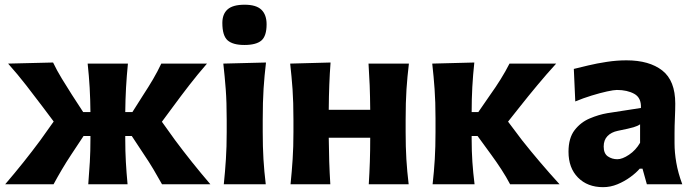

<svg xmlns="http://www.w3.org/2000/svg" viewBox="-20 -762 2862 794"><path d="M1.5 0Q79.5 -91 146.5 -181.5L202 -259.5L157 -319.5Q123 -364.5 88.5 -409Q54 -453.5 13.5 -499L199.5 -503.5Q215.5 -470 235.8 -436.8Q256 -403.5 277.5 -370L324 -298.5H354Q353.5 -351 350.8 -399.5Q348 -448 342.5 -499H509Q504 -448.5 501.2 -399.5Q498.5 -350.5 498 -298.5H527.5L572.5 -369.5Q593.5 -401.5 612.8 -434.2Q632 -467 647 -499H836Q796.5 -453.5 762.2 -409.2Q728 -365 695 -320L649.5 -258.5L704 -182.5Q737.5 -137.5 774.2 -91.5Q811 -45.5 850 0H650Q632.5 -31.5 614.5 -61.8Q596.5 -92 575.5 -123L525 -199.5H498V-187Q498 -136.5 500.5 -92.2Q503 -48 507.5 0H345Q349 -48 351.5 -92.2Q354 -136.5 354 -187V-199.5H325.5L274.5 -122.5Q254 -91.5 236 -61Q218 -30.5 201.5 0Z M905.5 0Q911 -53.5 914.2 -103.8Q917.5 -154 917.5 -216V-266Q917.5 -340.5 913.5 -393Q909.5 -445.5 903.5 -499L1080 -503.5Q1073.5 -449 1070 -395.5Q1066.5 -342 1066.5 -266V-216Q1066.5 -154 1069.5 -103.8Q1072.5 -53.5 1079 0ZM990.5 -576Q943 -576 921.2 -595.2Q899.5 -614.5 899.5 -667Q899.5 -704 921.2 -723.2Q943 -742.5 991.5 -742.5Q1039.5 -742.5 1061 -721.8Q1082.5 -701 1082.5 -661.5Q1082.5 -613 1061 -594.5Q1039.5 -576 990.5 -576Z M1181.5 0Q1187 -53.5 1190.2 -103.8Q1193.5 -154 1193.5 -216V-266Q1193.5 -340.5 1189.8 -393Q1186 -445.5 1180 -499L1347 -503.5Q1343.5 -457 1341.8 -411.8Q1340 -366.5 1339.5 -308H1511Q1510.5 -365 1508.8 -409.2Q1507 -453.5 1504 -499H1671Q1664.5 -445.5 1661 -393Q1657.5 -340.5 1657.5 -266V-216Q1657.5 -154 1660.5 -103.8Q1663.5 -53.5 1670 0H1505Q1508 -48.5 1509.5 -93.8Q1511 -139 1511 -192.5H1339.5Q1340 -139 1341.5 -93.8Q1343 -48.5 1346 0Z M1769 0Q1775 -53.5 1778 -103.8Q1781 -154 1781 -216V-272Q1781 -342 1777.2 -393.8Q1773.5 -445.5 1767.5 -499L1941.5 -503.5Q1936 -452 1933.2 -402Q1930.5 -352 1930.5 -298.5H1958L2007 -369.5Q2030 -401.5 2050.2 -434Q2070.5 -466.5 2087 -499H2280Q2239 -454 2201.8 -409.2Q2164.5 -364.5 2129 -319.5L2081 -259L2139 -182Q2175 -136.5 2213.8 -91Q2252.5 -45.5 2294 0H2089.5Q2073.5 -30.5 2053.5 -61.2Q2033.5 -92 2011.5 -122L1955 -199.5H1930.5V-187Q1930.5 -136.5 1933.5 -92.2Q1936.5 -48 1942.5 0Z M2474 12Q2409.5 12 2370.2 -27.8Q2331 -67.5 2331 -134.5Q2331 -191 2356.2 -223.8Q2381.5 -256.5 2418.8 -272.2Q2456 -288 2491.5 -294L2630.5 -315.5Q2632.5 -357.5 2603.2 -373.8Q2574 -390 2531 -390Q2518.5 -390 2490 -383.8Q2461.5 -377.5 2426.5 -366.8Q2391.5 -356 2359 -342.5L2353 -477Q2377.5 -483 2413 -491.5Q2448.5 -500 2489.5 -506.2Q2530.5 -512.5 2570.5 -512.5Q2665 -512.5 2718.8 -470.5Q2772.5 -428.5 2772.5 -333.5Q2772.5 -309 2771 -274.2Q2769.5 -239.5 2769.5 -211.5V-169.5Q2769.5 -131.5 2776.8 -89.2Q2784 -47 2801.5 0H2655L2637 -64.5H2625.5Q2611 -47.5 2586.8 -29.8Q2562.5 -12 2533.5 0Q2504.5 12 2474 12ZM2533 -103.5Q2553.5 -103.5 2581.2 -122Q2609 -140.5 2627 -171.5V-248Q2617.5 -241 2600 -235.8Q2582.5 -230.5 2535 -221Q2508 -215.5 2492.2 -199.2Q2476.5 -183 2476.5 -156Q2476.5 -127 2493.8 -115.2Q2511 -103.5 2533 -103.5Z"/></svg>

Font: Commissioner Flair
Style: Bold
Weight: 700
Designer: Kostas Bartsokas
Foundry: Kostas Bartsokas
Version: Version 1.000; ttfautohint (v1.8.3)